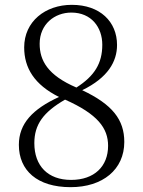

<svg xmlns="http://www.w3.org/2000/svg" viewBox="-20 -760 591 794"><path d="M272 14C405 14 494 -59 494 -173C494 -265 445 -328 320 -387C427 -439 464 -506 464 -574C464 -670 394 -740 277 -740C167 -740 80 -671 80 -564C80 -479 122 -410 224 -359C115 -309 58 -249 58 -161C58 -55 134 14 272 14ZM296 -398C177 -449 144 -510 144 -579C144 -660 206 -708 275 -708C358 -708 403 -647 403 -575C403 -498 371 -446 296 -398ZM249 -348C384 -288 427 -230 427 -157C427 -72 370 -16 274 -16C178 -16 122 -74 122 -168C122 -245 159 -296 249 -348Z"/></svg>

Font: Noto Serif SC Light
Style: Regular
Weight: 300
Designer: Ryoko NISHIZUKA 西塚涼子 (kana & ideographs); Frank Grießhammer (Latin, Greek & Cyrillic); Wenlong ZHANG 张文龙 (bopomofo); San
Foundry: Adobe
Version: Version 2.001;hotconv 1.1.0;makeotfexe 2.6.0